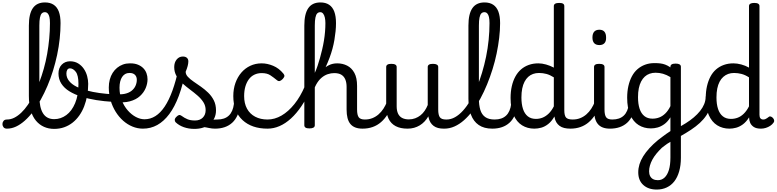

<svg xmlns="http://www.w3.org/2000/svg" viewBox="-114 -1039 6378 1576"><path d="M-57 17Q-76 17 -85 5.5Q-94 -6 -94 -20.5Q-94 -35 -85 -46.5Q-76 -58 -57 -58Q-26 -58 3 -72.5Q32 -87 60.5 -114Q89 -141 115 -179Q141 -217 164.5 -263.5Q188 -310 208.5 -363.5Q229 -417 245.5 -475.5Q262 -534 273 -596Q284 -658 290 -722Q296 -786 296 -849Q296 -864 309 -871.5Q322 -879 339.5 -879Q357 -879 370 -871.5Q383 -864 383 -849Q383 -787 376 -721Q369 -655 355 -589Q341 -523 321 -458.5Q301 -394 275.5 -334Q250 -274 220.5 -221Q191 -168 158.5 -124.5Q126 -81 90 -49Q54 -17 17.5 0Q-19 17 -57 17ZM330 19Q285 19 247 2Q209 -15 181 -48.5Q153 -82 138 -133Q123 -184 123 -251V-829Q123 -925 155.5 -972Q188 -1019 255 -1019Q298 -1019 326.5 -1000Q355 -981 369 -943.5Q383 -906 383 -849Q383 -830 370 -821Q357 -812 339.5 -812Q322 -812 309 -821Q296 -830 296 -849Q296 -880 291.5 -899.5Q287 -919 277.5 -929Q268 -939 254 -939Q239 -939 229 -929Q219 -919 214 -894.5Q209 -870 209 -829V-251Q209 -204 216.5 -168.5Q224 -133 239 -109Q254 -85 277 -73Q300 -61 331 -61Q358 -61 383 -69.5Q408 -78 430.5 -94.5Q453 -111 471 -135.5Q489 -160 502.5 -192Q516 -224 523 -263.5Q530 -303 530 -350Q530 -421 508 -449.5Q486 -478 460 -478Q444 -478 437.5 -492.5Q431 -507 436.5 -521.5Q442 -536 460 -536Q499 -536 527.5 -518.5Q556 -501 574.5 -473.5Q593 -446 601.5 -413.5Q610 -381 610 -351Q610 -301 601.5 -254.5Q593 -208 577 -166.5Q561 -125 537 -91Q513 -57 482 -32.5Q451 -8 413 5.5Q375 19 330 19Z M812 -203Q742 -207 676 -217.5Q610 -228 553.5 -246Q497 -264 455 -290Q413 -316 389.5 -352.5Q366 -389 366 -436Q366 -481 393 -508.5Q420 -536 462 -536Q474 -536 479 -521.5Q484 -507 480 -492.5Q476 -478 461 -478Q445 -478 438 -465.5Q431 -453 431 -436Q431 -402 452.5 -375Q474 -348 512 -328.5Q550 -309 599 -296Q648 -283 702.5 -275.5Q757 -268 812 -265Q821 -265 827.5 -255Q834 -245 836 -232.5Q838 -220 832.5 -211Q827 -202 812 -203Z M820 -270Q870 -261 906 -268Q942 -275 965 -293Q988 -311 998.5 -335Q1009 -359 1009 -384Q1009 -410 993.5 -425Q978 -440 951 -440Q937 -440 930 -452Q923 -464 923.5 -479.5Q924 -495 932 -507Q940 -519 956 -519Q992 -519 1018.5 -508Q1045 -497 1062.5 -479Q1080 -461 1088.5 -437.5Q1097 -414 1097 -388Q1097 -353 1082 -316.5Q1067 -280 1035 -250.5Q1003 -221 951 -207Q899 -193 825 -203Z M1059 17Q1015 17 973.5 0Q932 -17 897 -48Q862 -79 835.5 -121.5Q809 -164 794 -214.5Q779 -265 779 -321Q779 -355 787 -385.5Q795 -416 810.5 -440.5Q826 -465 847.5 -482.5Q869 -500 895 -509.5Q921 -519 951 -519Q960 -519 964.5 -507Q969 -495 968 -479.5Q967 -464 961.5 -452Q956 -440 947 -440Q928 -440 913.5 -431.5Q899 -423 888.5 -407.5Q878 -392 872.5 -369.5Q867 -347 867 -319Q867 -262 885.5 -215Q904 -168 934.5 -133Q965 -98 1001 -79Q1037 -60 1072 -60Q1120 -60 1161.5 -86Q1203 -112 1238 -164.5Q1273 -217 1301.5 -295.5Q1330 -374 1352 -478Q1354 -487 1369 -487.5Q1384 -488 1398 -481Q1412 -474 1409 -459Q1387 -341 1353.5 -251.5Q1320 -162 1275.5 -102.5Q1231 -43 1177 -13Q1123 17 1059 17Z M1650 17Q1626 17 1601.5 11.5Q1577 6 1553.5 3.5Q1530 1 1505 12L1526 -16Q1561 -34 1585.5 -43Q1610 -52 1629.5 -55Q1649 -58 1669 -58Q1678 -58 1680 -46.5Q1682 -35 1678 -20.5Q1674 -6 1666.5 5.5Q1659 17 1650 17ZM1481 19Q1435 19 1395 5Q1355 -9 1327 -36Q1320 -44 1320.5 -56Q1321 -68 1335 -81Q1346 -92 1355 -94.5Q1364 -97 1375 -89Q1401 -70 1425.5 -60Q1450 -50 1487 -50Q1527 -50 1550.5 -73.5Q1574 -97 1574 -135Q1574 -171 1555.5 -200Q1537 -229 1507.5 -254.5Q1478 -280 1445 -304.5Q1412 -329 1382.5 -356Q1353 -383 1334.5 -415.5Q1316 -448 1316 -488Q1316 -526 1336 -550.5Q1356 -575 1387 -575Q1408 -575 1420 -564.5Q1432 -554 1432 -535Q1432 -519 1426.5 -497.5Q1421 -476 1410 -450Q1410 -428 1428 -408.5Q1446 -389 1474.5 -369.5Q1503 -350 1534.5 -328Q1566 -306 1594.5 -278.5Q1623 -251 1641 -215.5Q1659 -180 1659 -133Q1659 -66 1610.5 -23.5Q1562 19 1481 19Z M1651 17Q1637 17 1630.5 5.5Q1624 -6 1625.5 -20.5Q1627 -35 1638 -46.5Q1649 -58 1670 -58Q1700 -58 1723.5 -66Q1747 -74 1764 -90Q1781 -106 1791.5 -130Q1802 -154 1806 -186Q1808 -201 1821 -205.5Q1834 -210 1846.5 -205.5Q1859 -201 1857 -186Q1853 -133 1836 -94.5Q1819 -56 1792 -31.5Q1765 -7 1729.5 5Q1694 17 1651 17Z M2082 17Q1953 17 1877 -53Q1801 -123 1801 -250Q1801 -309 1818.5 -358Q1836 -407 1867 -443Q1898 -479 1940.5 -499Q1983 -519 2034 -519Q2080 -519 2128 -499Q2176 -479 2212 -435Q2223 -421 2220 -411.5Q2217 -402 2206 -390Q2193 -377 2182 -374Q2171 -371 2159 -381Q2131 -404 2104.5 -421.5Q2078 -439 2034 -439Q2001 -439 1974 -426Q1947 -413 1928.5 -388Q1910 -363 1900 -328.5Q1890 -294 1890 -250Q1890 -190 1913.5 -147Q1937 -104 1980.5 -81Q2024 -58 2082 -58Q2096 -58 2103.5 -46.5Q2111 -35 2111 -20.5Q2111 -6 2104 5.5Q2097 17 2082 17Z M2082 17Q2063 17 2054 5.5Q2045 -6 2045 -20.5Q2045 -35 2054 -46.5Q2063 -58 2082 -58Q2141 -58 2197 -90.5Q2253 -123 2302.5 -184.5Q2352 -246 2389 -333Q2395 -347 2409 -346.5Q2423 -346 2433 -335Q2443 -324 2435 -306Q2401 -228 2360.5 -168Q2320 -108 2274.5 -66.5Q2229 -25 2180.5 -4Q2132 17 2082 17Z M2862 17Q2828 17 2803 7.5Q2778 -2 2762 -21.5Q2746 -41 2738.5 -70.5Q2731 -100 2731 -140V-326Q2731 -361 2720.5 -386.5Q2710 -412 2688 -425.5Q2666 -439 2629 -439Q2603 -439 2576 -430Q2549 -421 2524.5 -400Q2500 -379 2481 -344.5Q2462 -310 2451 -259L2441 -317Q2462 -361 2484 -398.5Q2506 -436 2531.5 -463Q2557 -490 2587 -504.5Q2617 -519 2654 -519Q2699 -519 2736 -500Q2773 -481 2795 -440.5Q2817 -400 2817 -334V-140Q2817 -95 2830.5 -76.5Q2844 -58 2881 -58Q2895 -58 2902 -46.5Q2909 -35 2907.5 -20.5Q2906 -6 2895 5.5Q2884 17 2862 17ZM2426 15Q2404 15 2394 8.5Q2384 2 2384 -11V-829Q2384 -925 2416.5 -972Q2449 -1019 2516 -1019Q2559 -1019 2587.5 -1000Q2616 -981 2630 -943.5Q2644 -906 2644 -849Q2644 -816 2640.5 -782Q2637 -748 2631 -712Q2625 -676 2615 -639Q2605 -602 2591 -564.5Q2577 -527 2559.5 -489Q2542 -451 2519.5 -414.5Q2497 -378 2470 -342V-11Q2470 2 2459 8.5Q2448 15 2426 15ZM2470 -441Q2482 -467 2492.5 -498Q2503 -529 2512.5 -563Q2522 -597 2530.5 -633Q2539 -669 2545 -705.5Q2551 -742 2554 -778.5Q2557 -815 2557 -849Q2557 -874 2552.5 -894.5Q2548 -915 2538.5 -927Q2529 -939 2515 -939Q2500 -939 2490 -929Q2480 -919 2475 -894.5Q2470 -870 2470 -829Z M2862 17Q2848 17 2841.5 5.5Q2835 -6 2836.5 -20.5Q2838 -35 2849 -46.5Q2860 -58 2881 -58Q2914 -58 2942 -69Q2970 -80 2993 -100Q3016 -120 3033.5 -147Q3051 -174 3063 -205Q3069 -220 3080.5 -218.5Q3092 -217 3100.5 -207Q3109 -197 3106 -186Q3091 -138 3067.5 -100.5Q3044 -63 3013.5 -36.5Q2983 -10 2945 3.5Q2907 17 2862 17Z M3231 17Q3173 17 3134 -3.5Q3095 -24 3075.5 -64.5Q3056 -105 3056 -166V-489Q3056 -502 3066.5 -508.5Q3077 -515 3098 -515Q3120 -515 3131 -508.5Q3142 -502 3142 -489V-166Q3142 -131 3153 -107Q3164 -83 3186.5 -71Q3209 -59 3242 -59Q3270 -59 3294 -68Q3318 -77 3337.5 -92.5Q3357 -108 3372 -130Q3387 -152 3397 -177V-489Q3397 -502 3407.5 -508.5Q3418 -515 3440 -515Q3461 -515 3472 -508.5Q3483 -502 3483 -489V-140Q3483 -95 3496.5 -76.5Q3510 -58 3547 -58Q3561 -58 3568 -46.5Q3575 -35 3573.5 -20.5Q3572 -6 3561 5.5Q3550 17 3528 17Q3502 17 3481.5 11.5Q3461 6 3445.5 -5.5Q3430 -17 3419.5 -34Q3409 -51 3404 -74L3402 -84Q3388 -60 3370.5 -41.5Q3353 -23 3331.5 -10Q3310 3 3285 10Q3260 17 3231 17Z M3533 17Q3514 17 3507.5 5.5Q3501 -6 3505 -20.5Q3509 -35 3521 -46.5Q3533 -58 3552 -58Q3587 -58 3621 -77Q3655 -96 3686.5 -131Q3718 -166 3746.5 -213.5Q3775 -261 3799 -319Q3823 -377 3842.5 -441.5Q3862 -506 3876 -574Q3890 -642 3897 -712Q3904 -782 3904 -849Q3904 -868 3917 -877.5Q3930 -887 3947.5 -887Q3965 -887 3978 -877.5Q3991 -868 3991 -849Q3991 -791 3983.5 -728Q3976 -665 3962.5 -600Q3949 -535 3929 -471Q3909 -407 3884 -346Q3859 -285 3829.5 -230.5Q3800 -176 3766 -130.5Q3732 -85 3694.5 -52Q3657 -19 3616.5 -1Q3576 17 3533 17Z M3927 17Q3859 17 3815.5 -13Q3772 -43 3751.5 -98.5Q3731 -154 3731 -228V-829Q3731 -925 3763.5 -972Q3796 -1019 3863 -1019Q3906 -1019 3934.5 -1000Q3963 -981 3977 -943.5Q3991 -906 3991 -849Q3991 -830 3978 -821Q3965 -812 3947.5 -812Q3930 -812 3917 -821Q3904 -830 3904 -849Q3904 -880 3899.5 -899.5Q3895 -919 3885.5 -929Q3876 -939 3862 -939Q3847 -939 3837 -929Q3827 -919 3822 -894.5Q3817 -870 3817 -829V-228Q3817 -176 3828.5 -137.5Q3840 -99 3868.5 -78.5Q3897 -58 3946 -58Q3960 -58 3966.5 -46.5Q3973 -35 3971.5 -20.5Q3970 -6 3959 5.5Q3948 17 3927 17Z M3927 17Q3913 17 3906.5 5.5Q3900 -6 3901.5 -20.5Q3903 -35 3914 -46.5Q3925 -58 3946 -58Q3976 -58 3999.5 -66Q4023 -74 4040 -90Q4057 -106 4067.5 -130Q4078 -154 4082 -186Q4084 -201 4097 -205.5Q4110 -210 4122.5 -205.5Q4135 -201 4133 -186Q4129 -133 4112 -94.5Q4095 -56 4068 -31.5Q4041 -7 4005.5 5Q3970 17 3927 17Z M4272 17Q4215 17 4171 -10.5Q4127 -38 4102 -94Q4077 -150 4077 -235Q4077 -287 4087 -331Q4097 -375 4116 -410Q4135 -445 4162.5 -469Q4190 -493 4226 -506Q4262 -519 4305 -519Q4335 -519 4368.5 -509.5Q4402 -500 4432 -484V-989Q4432 -1002 4443 -1008.5Q4454 -1015 4476 -1015Q4498 -1015 4508 -1008.5Q4518 -1002 4518 -989V-135Q4518 -90 4532.5 -74Q4547 -58 4587 -58Q4599 -58 4605 -46.5Q4611 -35 4609.5 -20.5Q4608 -6 4598 5.5Q4588 17 4568 17Q4540 17 4517.5 11.5Q4495 6 4479 -6Q4463 -18 4452.5 -35.5Q4442 -53 4438 -77L4437 -83Q4414 -43 4386 -21Q4358 1 4329 9Q4300 17 4272 17ZM4285 -63Q4314 -63 4340 -73.5Q4366 -84 4389.5 -106.5Q4413 -129 4432 -166V-404Q4401 -424 4371.5 -432Q4342 -440 4310 -440Q4284 -440 4261.5 -432Q4239 -424 4221.5 -408Q4204 -392 4191.5 -368Q4179 -344 4172.5 -312Q4166 -280 4166 -239Q4166 -184 4179 -144.5Q4192 -105 4218.5 -84Q4245 -63 4285 -63Z M4568 17Q4554 17 4547.5 5.5Q4541 -6 4542.5 -20.5Q4544 -35 4555 -46.5Q4566 -58 4587 -58Q4620 -58 4648 -69Q4676 -80 4699 -100Q4722 -120 4739.5 -147Q4757 -174 4769 -205Q4775 -220 4786.5 -218.5Q4798 -217 4806.5 -207Q4815 -197 4812 -186Q4797 -138 4773.5 -100.5Q4750 -63 4719.5 -36.5Q4689 -10 4651 3.5Q4613 17 4568 17Z M4893 17Q4859 17 4834 7.5Q4809 -2 4793 -21.5Q4777 -41 4769.5 -70.5Q4762 -100 4762 -140V-489Q4762 -502 4772.5 -508.5Q4783 -515 4804 -515Q4826 -515 4837 -508.5Q4848 -502 4848 -489V-140Q4848 -95 4861.5 -76.5Q4875 -58 4912 -58Q4926 -58 4933 -46.5Q4940 -35 4938.5 -20.5Q4937 -6 4926 5.5Q4915 17 4893 17ZM4806 -669Q4778 -669 4763.5 -684.5Q4749 -700 4749 -731Q4749 -763 4763.5 -779Q4778 -795 4806 -795Q4833 -795 4847 -779Q4861 -763 4861 -731Q4862 -700 4847.5 -684.5Q4833 -669 4806 -669Z M4893 17Q4879 17 4872.5 5.5Q4866 -6 4867.5 -20.5Q4869 -35 4880 -46.5Q4891 -58 4912 -58Q4942 -58 4965.5 -66Q4989 -74 5006 -90Q5023 -106 5033.5 -130Q5044 -154 5048 -186Q5050 -201 5063 -205.5Q5076 -210 5088.5 -205.5Q5101 -201 5099 -186Q5095 -133 5078 -94.5Q5061 -56 5034 -31.5Q5007 -7 4971.5 5Q4936 17 4893 17Z M5277 517Q5208 517 5166.5 479.5Q5125 442 5125 375Q5125 342 5135 309.5Q5145 277 5165.5 244Q5186 211 5216.5 177.5Q5247 144 5287 111Q5304 98 5321 85Q5338 72 5355 60Q5372 48 5389 37V-76Q5366 -39 5338.5 -19.5Q5311 0 5283.5 7.5Q5256 15 5229 15Q5172 15 5128 -12.5Q5084 -40 5059 -96Q5034 -152 5034 -237Q5034 -289 5044 -333Q5054 -377 5072.5 -412Q5091 -447 5118.5 -471Q5146 -495 5181 -508Q5216 -521 5258 -521Q5286 -521 5306 -518.5Q5326 -516 5345.5 -509Q5365 -502 5389 -486V-491Q5389 -504 5399.5 -510.5Q5410 -517 5432 -517Q5453 -517 5464 -510.5Q5475 -504 5475 -491V256Q5475 318 5461 367Q5447 416 5421.5 449Q5396 482 5359 499.5Q5322 517 5277 517ZM5286 440Q5318 440 5341 418.5Q5364 397 5376.5 356Q5389 315 5389 254V125Q5375 133 5363 141Q5351 149 5340.5 157.5Q5330 166 5319 174Q5293 199 5273.5 223Q5254 247 5241 271Q5228 295 5221 319.5Q5214 344 5214 367Q5214 390 5222.5 406.5Q5231 423 5247 431.5Q5263 440 5286 440ZM5242 -65Q5271 -65 5297.5 -75Q5324 -85 5347.5 -108Q5371 -131 5389 -168V-406Q5358 -425 5328 -433.5Q5298 -442 5267 -442Q5241 -442 5218.5 -434Q5196 -426 5178.5 -410Q5161 -394 5148.5 -370Q5136 -346 5129.5 -314Q5123 -282 5123 -241Q5123 -186 5136 -146.5Q5149 -107 5175.5 -86Q5202 -65 5242 -65Z M5466 82Q5455 88 5445.5 80.5Q5436 73 5431 59.5Q5426 46 5428 33Q5430 20 5440 15Q5479 -5 5515 -27.5Q5551 -50 5581 -75.5Q5611 -101 5632.5 -128Q5654 -155 5666 -184Q5678 -213 5678 -243Q5678 -257 5690.5 -261.5Q5703 -266 5715.5 -261.5Q5728 -257 5728 -243Q5728 -199 5717 -162Q5706 -125 5684 -92Q5662 -59 5630.5 -30Q5599 -1 5557.5 26.5Q5516 54 5466 82Z M5874 17Q5817 17 5773 -10.5Q5729 -38 5704 -94Q5679 -150 5679 -235Q5679 -287 5689 -331Q5699 -375 5717.5 -410Q5736 -445 5763.5 -469Q5791 -493 5827 -506Q5863 -519 5906 -519Q5936 -519 5970 -510Q6004 -501 6034 -484V-989Q6034 -1002 6045 -1008.5Q6056 -1015 6077 -1015Q6099 -1015 6109.5 -1008.5Q6120 -1002 6120 -989V-96Q6120 -76 6128.5 -67Q6137 -58 6151 -58Q6160 -58 6167.5 -61Q6175 -64 6182 -69Q6189 -74 6197 -80Q6205 -86 6214.5 -82Q6224 -78 6231 -70Q6239 -61 6240.5 -51Q6242 -41 6236 -33Q6225 -17 6208 -6Q6191 5 6171.5 11Q6152 17 6132 17Q6094 17 6073 3Q6052 -11 6043.5 -31.5Q6035 -52 6035 -73Q6035 -74 6035 -74.5Q6035 -75 6035 -76Q6011 -38 5983.5 -18Q5956 2 5928 9.5Q5900 17 5874 17ZM5767 -239Q5767 -184 5780 -144.5Q5793 -105 5819.5 -84Q5846 -63 5886 -63Q5915 -63 5941.5 -73Q5968 -83 5991.5 -106Q6015 -129 6034 -166V-404Q6003 -424 5973 -432Q5943 -440 5911 -440Q5885 -440 5863 -432Q5841 -424 5823 -408Q5805 -392 5792.5 -368Q5780 -344 5773.5 -312Q5767 -280 5767 -239Z"/></svg>

Font: Playwrite ES
Style: Regular
Weight: 400
Designer: Veronika Burian, José Scaglione
Foundry: TypeTogether
Version: Version 1.002